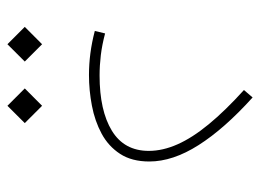

<svg xmlns="http://www.w3.org/2000/svg" viewBox="-114 -374 717 530"><g transform="rotate(90 245.0 -108.5)"><path d="M53.7 182.1 101.6 230 149.4 182.1 101.6 134.3ZM223.6 182.1 271.5 230 319.3 182.1 271.5 134.3ZM425.3 -161.6Q425.3 -226.6 380.1 -297.6Q335 -368.7 248.5 -446.8L228 -422.9Q285.2 -371.1 322.5 -325.7Q359.9 -280.3 377.9 -239.5Q396 -198.7 396 -160.2Q396 -92.3 340.3 -58.3Q284.7 -24.4 188 -24.4Q160.2 -24.4 131.8 -27.8Q103.5 -31.2 71.8 -39.6L64.9 -11.2Q96.7 -2.9 126.7 1Q156.7 4.9 186.5 4.9Q229 4.9 271.2 -3.2Q313.5 -11.2 348.4 -30Q383.3 -48.8 404.3 -81.1Q425.3 -113.3 425.3 -161.6Z"/></g></svg>

Font: Estedad-FD VF
Style: Regular
Weight: 100
Designer: Amin Abedi
Version: Version 7.3